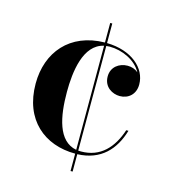

<svg xmlns="http://www.w3.org/2000/svg" viewBox="-99 -634 713 801"><g transform="rotate(15 258.0 -234.0)"><path d="M287.5 -554.5H278.5V-470C127.5 -468 43.5 -365 43.5 -230C43.5 -74 145 10 278.5 10V85H287.5V10C389 6.5 443.5 -55 468.5 -139.5H459C433 -60.5 383.5 -5 299.5 -5C295.5 -5 291.5 -5 287.5 -5.5V-457.5C292.5 -458 297 -458.5 302.5 -458.5C356 -458.5 416 -432 441 -385C429 -395.5 413 -401 395.5 -401C359 -401 326 -377.5 326 -336.5C326 -290 364.5 -270 395.5 -270C432.5 -270 462 -295 462 -337.5C462 -408.5 394 -468 287.5 -470ZM178.5 -230C178.5 -316.5 192.5 -437.5 278.5 -456V-6.5C197.5 -21.5 178.5 -124 178.5 -230Z"/></g></svg>

Font: Bodoni* 24pt Medium
Style: Regular
Weight: 500
Version: Version 2.3